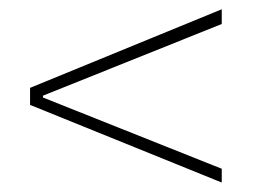

<svg xmlns="http://www.w3.org/2000/svg" viewBox="-20 -509 551 408"><path d="M451.2 -121.1 43.9 -286.1V-322.3L451.2 -489.3V-458L71.3 -305.7V-301.8L451.2 -150.4Z"/></svg>

Font: Reddit Sans ExtraLight
Style: Regular
Weight: 250
Designer: Stephen Hutchings
Foundry: Reddit
Version: Version 1.014